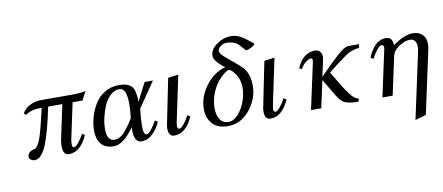

<svg xmlns="http://www.w3.org/2000/svg" viewBox="-81 -1086 3840 1663"><g transform="rotate(-10 1838.5 -254.5)"><path d="M590 -142 614 -128Q587 -63 545 -25.5Q503 12 450 12Q398 12 398 -67Q398 -88 403 -123L468 -425H343Q297 -204 255 -99Q237 -55 209.5 -21.5Q182 12 147 12Q133 12 117 2Q101 -8 101 -24Q101 -50 118 -64Q135 -78 158 -82Q167 -84 175.5 -90.5Q184 -97 192 -109.5Q200 -122 206.5 -135.5Q213 -149 220.5 -171.5Q228 -194 233.5 -212.5Q239 -231 246.5 -260.5Q254 -290 259 -311.5Q264 -333 272.5 -368Q281 -403 286 -425Q190 -425 141 -387L125 -405Q152 -448 196.5 -469.5Q241 -491 284 -491H568Q639 -491 685 -502L645 -425H558L490 -106Q487 -86 487 -69Q487 -39 502 -39Q518 -39 543.5 -70Q569 -101 590 -142Z M1125 -269Q1114 -176 1114 -116Q1114 -40 1142 -40Q1158 -40 1184.5 -72.5Q1211 -105 1232 -146L1256 -132Q1225 -59 1171 -16Q1135 12 1087 12Q1057 12 1040 -16Q1024 -43 1024 -94Q1024 -114 1025 -124Q930 12 845 12Q768 12 733 -33.5Q698 -79 698 -151Q698 -208 715 -267.5Q732 -327 764 -380.5Q796 -434 851.5 -468Q907 -502 976 -502Q1058 -502 1089.5 -466Q1121 -430 1121 -331L1203 -490H1276ZM1030 -201Q1039 -269 1039 -326Q1039 -467 977 -467Q934 -467 897.5 -434Q861 -401 839.5 -351Q818 -301 806 -247.5Q794 -194 794 -148Q794 -42 860 -42Q905 -42 943.5 -82.5Q982 -123 1030 -201Z M1501 -502 1418 -108Q1412 -78 1412 -65Q1412 -39 1429 -39Q1445 -39 1470.5 -70Q1496 -101 1517 -142L1541 -128Q1514 -63 1472 -25.5Q1430 12 1377 12Q1326 12 1326 -57Q1326 -67 1328 -85L1410 -490Z M1913 -495Q1821 -562 1821 -610Q1821 -666 1880.5 -708.5Q1940 -751 2007 -751Q2052 -751 2089.5 -730.5Q2127 -710 2190 -658Q2194 -655 2194 -650Q2193 -638 2164 -623Q2135 -608 2119 -608Q2115 -608 2113 -610Q2105 -618 2085 -641Q2065 -664 2054.5 -673Q2044 -682 2018.5 -691.5Q1993 -701 1960 -701Q1932 -701 1907 -683Q1882 -665 1882 -640Q1882 -622 1913.5 -593Q1945 -564 1994 -524.5Q2043 -485 2068 -458Q2120 -399 2120 -297Q2120 -181 2041.5 -84.5Q1963 12 1848 12H1846Q1757 11 1712 -39.5Q1667 -90 1667 -169Q1667 -275 1738 -371Q1809 -467 1913 -495ZM1860 -23Q1905 -23 1945 -67.5Q1985 -112 2007.5 -175Q2030 -238 2030 -295Q2030 -384 1969 -448L1964 -452Q1960 -456 1956.5 -458.5Q1953 -461 1947.5 -463.5Q1942 -466 1937 -466Q1930 -466 1926 -463Q1851 -419 1805.5 -335Q1760 -251 1760 -161Q1760 -99 1785 -61Q1810 -23 1860 -23Z M2347 -502 2264 -108Q2258 -78 2258 -65Q2258 -39 2275 -39Q2291 -39 2316.5 -70Q2342 -101 2363 -142L2387 -128Q2360 -63 2318 -25.5Q2276 12 2223 12Q2172 12 2172 -57Q2172 -67 2174 -85L2256 -490Z M2722 -239 2670 0H2580Q2658 -362 2668 -407Q2670 -419 2670 -422Q2670 -441 2657 -441Q2638 -441 2610 -419.5Q2582 -398 2564 -363L2542 -374Q2595 -502 2705 -502Q2728 -502 2745 -484Q2762 -466 2762 -438Q2762 -433 2760 -421L2727 -266L2747 -287Q2839 -381 2896.5 -432Q2954 -483 2986 -490H3089L3083 -458Q3013 -452 2959 -413Q2865 -346 2799 -291Q2815 -265 2845 -214Q2875 -163 2890 -140Q2905 -117 2927 -87Q2949 -57 2967 -43.5Q2985 -30 3004 -27L2998 0Q2912 -1 2877.5 -18.5Q2843 -36 2812 -88Q2737 -212 2722 -239Z M3298 0H3208L3297 -413Q3298 -417 3298 -425Q3298 -448 3278 -448Q3262 -448 3236.5 -416Q3211 -384 3190 -343L3166 -357Q3226 -502 3325 -502Q3385 -502 3385 -428Q3485 -502 3562 -502Q3615 -502 3646 -472.5Q3677 -443 3677 -388Q3677 -366 3670 -333L3552 214L3456 242L3580 -333Q3586 -358 3586 -378Q3586 -413 3571 -432Q3556 -451 3529 -451Q3485 -451 3433 -417.5Q3381 -384 3371 -338Z"/></g></svg>

Font: Lingua Franca
Style: Italic
Weight: 400
Italic angle: -13°
Version: Version 1.19